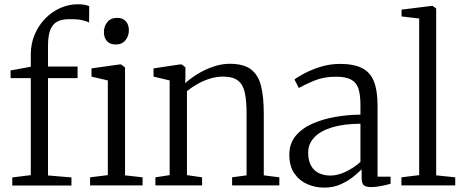

<svg xmlns="http://www.w3.org/2000/svg" viewBox="-20 -846 2112 876"><path d="M36 0.5V-36.5L120.5 -47V-489.5H28.5L28 -524.5L120.5 -541.5V-597.5Q120.5 -647 138.5 -689Q156.5 -731 187 -762Q217.5 -793 255.8 -809.8Q294 -826.5 334 -826.5Q355 -826.5 366.8 -824Q378.5 -821.5 387 -818.5L386.5 -743Q379.5 -748 357 -753.5Q334.5 -759 300 -758.5Q264.5 -759 242.5 -748Q220.5 -737 209.8 -710.2Q199 -683.5 199 -637V-542.5H334V-489.5H199V-45.5L306 -36.5V0.5ZM391 0V-37L472 -47V-479L397.5 -496.5V-534L525.5 -552H532.5L550.5 -538V-46L630.5 -37V0ZM507 -643Q482 -643 468 -658.5Q454 -674 454 -700Q454 -725.5 469.5 -745Q485 -764.5 514 -764.5H515Q540 -764.5 554 -749Q568 -733.5 568 -708Q568 -682 552.5 -662.5Q537 -643 508 -643Z M754 -47V-479L680.5 -496.5V-534L800.5 -552H809.5L826 -538.5V-495.5L825 -466.5Q846 -486 879 -506.8Q912 -527.5 951 -541.2Q990 -555 1028 -555Q1091.5 -555 1125 -529.5Q1158.5 -504 1171 -453.8Q1183.5 -403.5 1183.5 -328.5V-46L1254.5 -37V0H1039V-37L1105 -46V-328.5Q1105 -383.5 1097.5 -421Q1090 -458.5 1066.8 -477.5Q1043.5 -496.5 997 -496.5Q967 -496.5 937.5 -487.2Q908 -478 881.2 -462.8Q854.5 -447.5 833 -430.5V-47L902 -37V0H689V-37Z M1460 10Q1418.5 10 1382.2 -5.8Q1346 -21.5 1323 -54.8Q1300 -88 1300 -140.5Q1300 -191 1328.8 -225.8Q1357.5 -260.5 1404.8 -281.5Q1452 -302.5 1509.2 -312.5Q1566.5 -322.5 1624.5 -323V-367.5Q1624.5 -414.5 1615 -442.5Q1605.5 -470.5 1581.2 -483.2Q1557 -496 1512.5 -496Q1456.5 -496 1413 -477.8Q1369.5 -459.5 1343.5 -444.5L1323.5 -483Q1335 -493 1366.5 -510Q1398 -527 1441.2 -540.8Q1484.5 -554.5 1531 -554.5Q1594.5 -554.5 1632.2 -535Q1670 -515.5 1686.2 -474Q1702.5 -432.5 1702.5 -366V-40H1762V-7.5Q1751.5 -4.5 1736.5 -1Q1721.5 2.5 1705 5Q1688.5 7.5 1673.5 7.5Q1651.5 7.5 1640.8 0Q1630 -7.5 1630 -34.5V-73.5Q1618.5 -61.5 1594.2 -41.5Q1570 -21.5 1536 -5.8Q1502 10 1460 10ZM1487.5 -45Q1521 -45 1558 -62.8Q1595 -80.5 1624.5 -107V-281.5Q1548 -281 1494.8 -264.8Q1441.5 -248.5 1413.8 -219Q1386 -189.5 1386 -150Q1386 -113 1399.5 -89.5Q1413 -66 1436.2 -55.5Q1459.5 -45 1487.5 -45Z M1892.5 -47V-761.5L1812 -771V-802L1948.5 -819H1954L1970 -807.5V-46L2057 -37V0H1811.5V-37Z"/></svg>

Font: Merriweather 48pt Light
Style: Regular
Weight: 300
Version: Version 2.100